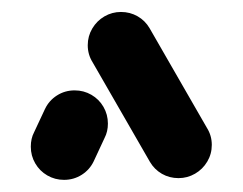

<svg xmlns="http://www.w3.org/2000/svg" viewBox="-20 -540 406 321"><path d="M87 -239.3Q71.9 -239.3 59.1 -246.7Q46.3 -254.1 38.9 -266.9Q31.5 -279.6 31.5 -294.8Q31.5 -308.5 37 -318.9L55.2 -357.8Q61.9 -371.9 75.2 -380.4Q88.5 -388.9 104.8 -388.9Q120 -388.9 132.8 -381.5Q145.6 -374.1 153 -361.3Q160.4 -348.5 160.4 -333.3Q160.4 -320 154.8 -309.3L136.7 -270.4Q130 -256.3 116.7 -247.8Q103.3 -239.3 87 -239.3ZM334.1 -297.8Q334.1 -282.6 326.5 -269.8Q318.9 -257 306.1 -249.6Q293.3 -242.2 278.5 -242.2Q263.3 -242.2 250.7 -249.4Q238.1 -256.7 230.7 -269.3L134.8 -435.9Q126.7 -448.9 126.7 -464.4Q126.7 -479.6 134.3 -492.4Q141.9 -505.2 154.6 -512.6Q167.4 -520 182.2 -520Q197.4 -520 210 -512.8Q222.6 -505.6 230 -493L325.9 -326.3Q334.1 -313.3 334.1 -297.8Z"/></svg>

Font: 26F Galaxy Hebrew Black
Style: Regular
Weight: 900
Designer: C₂₉H₂₅N₃O₅
Version: Version 1.000